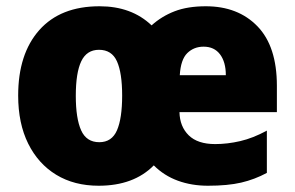

<svg xmlns="http://www.w3.org/2000/svg" viewBox="-20 -583 941 613"><path d="M637 -563Q740 -563 802 -499Q864 -435 864 -309V-225H553Q554 -179 582.5 -151Q611 -123 667 -123Q706 -123 747 -132.5Q788 -142 832 -166V-31Q793 -10 750 0Q707 10 644 10Q592 10 548 -6Q504 -22 471 -55Q407 10 295 10Q217 10 159.5 -25Q102 -60 70 -124.5Q38 -189 38 -278Q38 -411 105.5 -487Q173 -563 298 -563Q400 -563 464 -502Q496 -531 537.5 -547Q579 -563 637 -563ZM630 -434Q599 -434 578 -413.5Q557 -393 554 -343H701Q701 -385 682.5 -409.5Q664 -434 630 -434ZM296 -424Q257 -424 239.5 -387.5Q222 -351 222 -277Q222 -205 239 -167Q256 -129 297 -129Q337 -129 353.5 -167Q370 -205 370 -278Q370 -350 353.5 -387Q337 -424 296 -424Z"/></svg>

Font: Noto Sans Myanmar SemiCondensed Black
Style: Regular
Weight: 900
Width: 4
Designer: Monotype Design Team
Foundry: Monotype Imaging Inc.
Version: Version 2.107; ttfautohint (v1.8.4.7-5d5b)